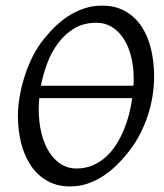

<svg xmlns="http://www.w3.org/2000/svg" viewBox="-20 -650 585 685"><path d="M456.1 -344.2Q456.5 -350.6 456.8 -356.7Q457 -362.8 457 -369.1Q457 -410.2 448.2 -446.5Q439.5 -482.9 422.4 -510Q405.3 -537.1 380.4 -553Q355.5 -568.8 323.2 -568.8Q279.3 -568.8 245.8 -549.1Q212.4 -529.3 188.2 -497.3Q164.1 -465.3 148.9 -425.3Q133.8 -385.3 126 -344.2ZM120.1 -299.8Q119.1 -289.1 118.7 -279.3Q118.2 -269.5 118.2 -259.8Q118.2 -214.4 127.7 -175.5Q137.2 -136.7 154.8 -108.6Q172.4 -80.6 197 -64.7Q221.7 -48.8 252 -48.8Q283.2 -48.8 308.8 -59.3Q334.5 -69.8 355.2 -87.9Q376 -106 392.1 -130.4Q408.2 -154.8 420.2 -182.9Q432.1 -210.9 439.9 -240.7Q447.8 -270.5 451.7 -299.8ZM529.8 -377.9Q529.8 -343.3 524.2 -307.6Q518.6 -272 507.1 -237.3Q495.6 -202.6 478.8 -170.2Q461.9 -137.7 439.9 -109.9Q419.4 -83.5 396.2 -60.8Q373 -38.1 346.9 -21.2Q320.8 -4.4 291.7 5.4Q262.7 15.1 230 15.1Q183.1 15.1 148.2 -4.9Q113.3 -24.9 90.1 -59.3Q66.9 -93.8 55.4 -139.6Q43.9 -185.5 43.9 -236.8Q43.9 -267.6 49.6 -302Q55.2 -336.4 65.7 -370.8Q76.2 -405.3 91.3 -437.7Q106.4 -470.2 126 -497.1Q146.5 -524.4 170.2 -548.6Q193.8 -572.8 220.9 -590.8Q248 -608.9 278.8 -619.4Q309.6 -629.9 344.2 -629.9Q392.1 -629.9 427.2 -609.9Q462.4 -589.8 485.1 -555.4Q507.8 -521 518.8 -475.1Q529.8 -429.2 529.8 -377.9Z"/></svg>

Font: Gentium Plus Am
Style: Italic
Weight: 400
Italic angle: -8°
Designer: J. Victor Gaultney, Annie Olsen, Iska Routamaa, Becca Hirsbrunner
Foundry: SIL International
Version: Version 5.000